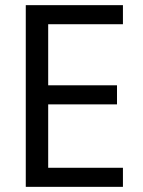

<svg xmlns="http://www.w3.org/2000/svg" viewBox="-20 -725 555 745"><path d="M80 0V-705H457V-631H167V-394H434V-320H167V-74H457V0Z"/></svg>

Font: Nunito Sans 10pt Condensed Medium
Style: Regular
Weight: 500
Width: 3
Designer: Vernon Adams
Foundry: Vernon Adams
Version: Version 3.101;gftools[0.9.27]